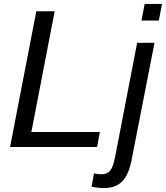

<svg xmlns="http://www.w3.org/2000/svg" viewBox="-20 -745 841 973"><path d="M472 0H31L164 -688H257L139 -76H486ZM785 -641H697L713 -725H801ZM507 208Q478 208 444 201L456 134Q479 138 496 138Q524 138 539 118.5Q554 99 563 52L675 -528H763L647 65Q632 142 598.5 175Q565 208 507 208Z"/></svg>

Font: Libra Sans
Style: Italic
Weight: 400
Italic angle: -12°
Foundry: Context Ltd
Version: Version 1.002